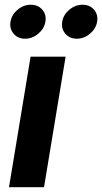

<svg xmlns="http://www.w3.org/2000/svg" viewBox="-20 -783 427 803"><path d="M17.6 0 107.9 -545.9H254.4L164.1 0ZM85 -621.1Q54.7 -621.1 36.9 -642.1Q19 -663.1 23.9 -692.4Q28.8 -721.7 53.7 -742.4Q78.6 -763.2 108.9 -763.2Q139.2 -763.2 157 -742.4Q174.8 -721.7 169.9 -692.4Q165 -663.1 140.1 -642.1Q115.2 -621.1 85 -621.1ZM301.3 -621.1Q271 -621.1 253.2 -642.1Q235.4 -663.1 240.2 -692.4Q245.1 -721.7 270 -742.4Q294.9 -763.2 325.2 -763.2Q355.5 -763.2 373.3 -742.4Q391.1 -721.7 386.2 -692.4Q381.3 -663.1 356.4 -642.1Q331.5 -621.1 301.3 -621.1Z"/></svg>

Font: Inter
Style: Bold Italic
Weight: 700
Italic angle: -9.39999°
Designer: Rasmus Andersson
Foundry: rsms
Version: Version 4.001;git-9221beed3